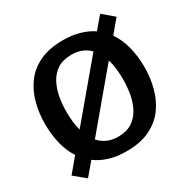

<svg xmlns="http://www.w3.org/2000/svg" viewBox="-165 -847 1009 1028"><g transform="rotate(-30 340.0 -333.5)"><path d="M343 10Q283 10 236.5 -4.5Q190 -19 155 -45L90 32L21 -25L93 -111Q63 -157 49.5 -214.5Q36 -272 36 -334Q36 -402 52.5 -463.5Q69 -525 105 -573Q141 -621 199.5 -648.5Q258 -676 343 -676Q400 -676 445.5 -662.5Q491 -649 525 -626L587 -699L655 -641L589 -562Q621 -516 635.5 -457Q650 -398 650 -334Q650 -267 633.5 -205Q617 -143 581 -94.5Q545 -46 486 -18Q427 10 343 10ZM168 -334Q168 -303 171 -273.5Q174 -244 182 -217L455 -542Q435 -563 407.5 -574.5Q380 -586 343 -586Q292 -586 258.5 -565Q225 -544 205 -508Q185 -472 176.5 -427Q168 -382 168 -334ZM343 -80Q394 -80 427.5 -101.5Q461 -123 481 -159Q501 -195 509.5 -240.5Q518 -286 518 -334Q518 -367 514.5 -398.5Q511 -430 502 -459L226 -130Q246 -107 275 -93.5Q304 -80 343 -80Z"/></g></svg>

Font: Epunda Sans SemiBold
Style: Regular
Weight: 600
Designer: Simon Atzbach
Foundry: typofactur
Version: Version 2.204; ttfautohint (v1.8.4.7-5d5b)